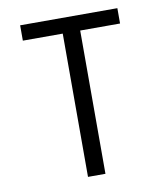

<svg xmlns="http://www.w3.org/2000/svg" viewBox="-77 -718 684 794"><g transform="rotate(-10 265.0 -321.0)"><path d="M469.2 -653.8V-589.4H301.8V12.2H228.5V-589.4H61V-653.8Z"/></g></svg>

Font: AzarMehrMonospaced
Style: SansBold
Weight: 1
Designer: Amin Abedi
Version: Version 1.00